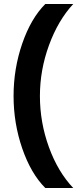

<svg xmlns="http://www.w3.org/2000/svg" viewBox="-20 -762 405 962"><path d="M48 -281Q48 -418 91.5 -544Q135 -670 207 -742H347Q271 -660 225.5 -535.5Q180 -411 180 -281Q180 -149 225 -25Q270 99 347 180H207Q135 108 91.5 -18Q48 -144 48 -281Z"/></svg>

Font: Metropolitano
Style: Bold
Weight: 700
Designer: Fonts by Alex Slobzheninov & Chris M. Simpson / Changes by Cristiano Sobral
Foundry: Fonts by Alex Slobzheninov & Chris M. Simpson / Changes by Cristiano Sobral
Version: Version 1.00;August 30, 2020;FontCreator 13.0.0.2681 64-bit